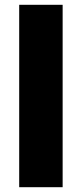

<svg xmlns="http://www.w3.org/2000/svg" viewBox="-20 -831 341 800"><path d="M241 -51H60V-811H241Z"/></svg>

Font: Noto Sans Tamil UI SemiCondensed Black
Style: Regular
Weight: 900
Width: 4
Designer: Jelle Bosma - Monotype Design Team
Foundry: Monotype Imaging Inc.
Version: Version 2.004; ttfautohint (v1.8.4.7-5d5b)